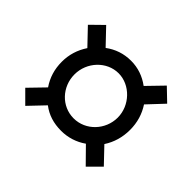

<svg xmlns="http://www.w3.org/2000/svg" viewBox="-109 -728 750 750"><g transform="rotate(45 266.5 -353.0)"><path d="M77 -353C77 -312 88 -276 110 -244L48 -180L98 -130L159 -194C189 -171 224 -160 266 -160C303 -160 339 -171 370 -193L433 -129L483 -179L422 -243C443 -275 454 -312 454 -353C454 -394 443 -430 422 -462L484 -528L433 -577L370 -512C339 -535 304 -547 266 -547C226 -547 191 -535 160 -512L98 -577L47 -527L110 -461C88 -428 77 -392 77 -353ZM147 -353C147 -421 201 -478 266 -478C330 -478 386 -420 386 -353C386 -286 333 -229 266 -229C199 -229 147 -285 147 -353Z"/></g></svg>

Font: Noto Sans Display Condensed Medium
Style: Regular
Weight: 500
Width: 3
Designer: Monotype Design Team
Foundry: Monotype Imaging Inc.
Version: Version 1.900